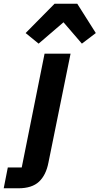

<svg xmlns="http://www.w3.org/2000/svg" viewBox="-117 -814 536 1034"><path d="M-97 200 -75 88H0L123 -525H263L144 61Q131 129 93 164.5Q55 200 -18 200ZM91 -579 21 -636 177 -794H299L399 -636L324 -579L225 -694Z"/></svg>

Font: IBM Plex Sans
Style: Bold Italic
Weight: 700
Italic angle: -11.31°
Designer: Mike Abbink, Paul van der Laan, Pieter van Rosmalen
Foundry: Bold Monday
Version: Version 3.201